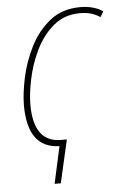

<svg xmlns="http://www.w3.org/2000/svg" viewBox="-52 -763 514 801"><g transform="rotate(-5 204.5 -362.5)"><path d="M144 0H170L211 -180H187Q72 -180 72 -338Q72 -382 84.5 -443Q97 -504 125 -562.5Q153 -621 199 -660.5Q245 -700 312 -700Q340 -700 361 -693Q382 -686 395 -676L409 -699Q395 -710 370 -717.5Q345 -725 315 -725Q239 -725 187.5 -684Q136 -643 104.5 -580.5Q73 -518 59 -452Q45 -386 45 -337Q45 -158 178 -155Z"/></g></svg>

Font: Noto Sans Display Condensed Thin
Style: Italic
Weight: 250
Width: 3
Italic angle: -12°
Designer: Monotype Design Team
Foundry: Monotype Imaging Inc.
Version: Version 1.900